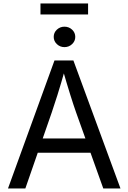

<svg xmlns="http://www.w3.org/2000/svg" viewBox="-20 -1071 730 1091"><path d="M25.4 0 289.6 -727.5H397L664.6 0H566.9L412.6 -431.6Q398.4 -471.7 379.6 -531.5Q360.8 -591.3 334 -684.1H351.6Q325.2 -590.3 305.9 -529.5Q286.6 -468.8 273.9 -431.6L124 0ZM158.2 -203.1V-284.2H531.7V-203.1ZM346.2 -803.2Q321.3 -803.2 303.2 -820.3Q285.2 -837.4 285.2 -861.3Q285.2 -885.7 303.2 -902.6Q321.3 -919.4 346.2 -919.4Q371.6 -919.4 389.6 -902.6Q407.7 -885.7 407.7 -861.3Q407.7 -837.4 389.6 -820.3Q371.6 -803.2 346.2 -803.2ZM480.5 -1051.3V-988.8H210V-1051.3Z"/></svg>

Font: Atlassian Sans
Style: Regular
Weight: 400
Designer: Rasmus Andersson
Foundry: Modifications by Atlassian Pty Ltd, manufactured by rsms
Version: Version 4.001;git-9221beed3